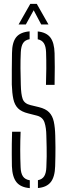

<svg xmlns="http://www.w3.org/2000/svg" viewBox="-20 -967 346 992"><path d="M134 5Q86.5 1 65 -26Q43.5 -53 41.5 -108.5Q41 -143 40.8 -170Q40.5 -197 41 -224.2Q41.5 -251.5 42.5 -286.5H86.5Q84.5 -240.5 84.5 -194.2Q84.5 -148 86.5 -103Q87.5 -72 98.5 -55.8Q109.5 -39.5 134 -35.5ZM176 4.5V-36Q198.5 -40.5 208.5 -56.8Q218.5 -73 219.5 -103Q221 -134 221.2 -157.5Q221.5 -181 221 -206Q220.5 -231 219.5 -265.5Q219 -307 210 -334.2Q201 -361.5 171 -369.5L126 -381Q91 -389.5 73.2 -407.2Q55.5 -425 49 -455Q42.5 -485 41 -530Q40.5 -565 41 -608.8Q41.5 -652.5 42 -693Q42.5 -748 63.5 -774.5Q84.5 -801 133 -805V-764.5Q109.5 -760.5 99.2 -744.2Q89 -728 87.5 -697.5Q85.5 -656 85.8 -614.2Q86 -572.5 87.5 -530Q88.5 -479.5 97.2 -455.5Q106 -431.5 137.5 -424L181 -413.5Q216 -405 233.8 -386.8Q251.5 -368.5 258 -338.5Q264.5 -308.5 265.5 -265.5Q266.5 -230 266.5 -206.5Q266.5 -183 266.2 -161Q266 -139 265 -108.5Q263.5 -53.5 242.5 -26.5Q221.5 0.5 176 4.5ZM217.5 -528.5Q219 -570.5 219.2 -613Q219.5 -655.5 218 -697.5Q217 -727 207 -743.2Q197 -759.5 175 -764V-804.5Q219.5 -800 240 -773.5Q260.5 -747 262 -692Q263 -663 263 -620.2Q263 -577.5 262 -528.5ZM76 -840.5 136.5 -947H170L230.5 -840.5H193L154 -914L113.5 -840.5Z"/></svg>

Font: Big Shoulders Stencil Display Thin Light
Style: Regular
Weight: 300
Version: Version 2.001